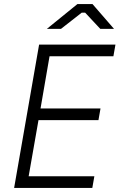

<svg xmlns="http://www.w3.org/2000/svg" viewBox="-20 -918 584 938"><path d="M49 0H431L441 -57H120L168 -331H461L471 -388H178L222 -643H534L544 -700H171ZM209 -777H278L379 -856H396L470 -777H537L432 -898H358Z"/></svg>

Font: Fixel Text 20240404 Light
Style: Italic
Weight: 300
Width: 4
Italic angle: -10°
Designer: AlfaBravo + MacPaw
Foundry: Kyrylo Tkachov, Marchela Mozhyna, Serhii Makarenko, Maria Weinstein, Zakhar Kryvoshyya
Version: Version 1.211;Glyphs 3.2 (3225)